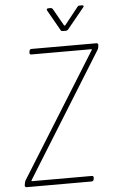

<svg xmlns="http://www.w3.org/2000/svg" viewBox="-60 -939 583 979"><g transform="rotate(-5 231.5 -449.5)"><path d="M27 -10 29 -21Q29 -24 33 -34L427 -667Q430 -672 425 -672H118Q114 -672 111.5 -675Q109 -678 110 -682L111 -690Q113 -700 122 -700H455Q459 -700 461.5 -697Q464 -694 463 -690L462 -679Q460 -671 457 -666L64 -33Q62 -28 66 -28H372Q381 -28 381 -18L380 -10Q379 -6 376 -3Q373 0 369 0H36Q27 0 27 -10ZM217 -892Q217 -899 226 -899H237Q244 -899 248 -893L298 -805Q299 -804 301 -804Q303 -804 304 -805L374 -893Q378 -899 386 -899H398Q404 -899 405.5 -895.5Q407 -892 402 -887L317 -783Q312 -777 304 -777H289Q280 -777 278 -783L219 -887Z"/></g></svg>

Font: Barlow Semi Condensed Thin
Style: Italic
Weight: 250
Width: 4
Italic angle: -7°
Designer: Jeremy Tribby
Foundry: Tribby Type
Version: Version 1.408